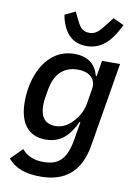

<svg xmlns="http://www.w3.org/2000/svg" viewBox="-104 -841 808 1121"><g transform="rotate(10 300.0 -280.5)"><path d="M216 212C355 212 450 145 477 -18L560 -516H453L438 -423H433C414 -491 369 -528 289 -528C125 -528 50 -360 50 -204C50 -83 100 -6 208 -6C297 -6 347 -58 386 -141H391L372 -29C351 91 301 125 217 125C161 125 119 107 90 71L22 139C66 191 128 212 216 212ZM251 -94C187 -94 160 -134 160 -201C160 -218 161 -232 164 -248L172 -296C187 -383 235 -441 323 -441C395 -441 426 -404 426 -361C426 -354 425 -348 424 -341L410 -256C401 -203 375 -167 356 -147C325 -112 290 -94 251 -94ZM347 -585C454 -585 505 -671 540 -743L476 -773L450 -739C410 -687 391 -664 351 -664C307 -664 292 -690 269 -738L252 -773L190 -743C203 -674 239 -585 347 -585Z"/></g></svg>

Font: IBM Mono Medium
Style: Italic
Weight: 500
Italic angle: -9°
Monospace: yes
Designer: Mike Abbink, Paul van der Laan, Pieter van Rosmalen
Foundry: Bold Monday
Version: Version 2.3